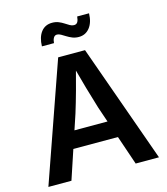

<svg xmlns="http://www.w3.org/2000/svg" viewBox="-133 -1037 988 1139"><g transform="rotate(-15 361.0 -467.5)"><path d="M21.5 0 276.4 -727.5H441.4L700.7 0H557.6L428.7 -378.4Q410.2 -437.5 389.4 -510.5Q368.7 -583.5 343.3 -677.7H372.1Q347.7 -583 327.4 -509.5Q307.1 -436 289.1 -378.4L163.1 0ZM170.4 -179.2V-284.2H551.8V-179.2ZM427.2 -812.5Q405.8 -812.5 387.9 -819.6Q370.1 -826.7 355.2 -836.2Q340.3 -845.7 327.6 -852.8Q314.9 -859.9 304.2 -859.9Q290 -859.9 282.7 -846.9Q275.4 -834 274.4 -815.4H200.2Q201.7 -871.1 226.3 -903.1Q251 -935.1 294.4 -935.1Q316.4 -935.1 333.7 -928Q351.1 -920.9 365.2 -911.6Q379.4 -902.3 392.1 -895Q404.8 -887.7 417 -887.7Q432.1 -887.7 439.2 -898.9Q446.3 -910.2 448.2 -932.6H521Q519.5 -876.5 493.9 -844.5Q468.3 -812.5 427.2 -812.5Z"/></g></svg>

Font: Inter 17pt SemiBold
Style: Regular
Weight: 600
Version: Version 4.001;git-66647c0bb